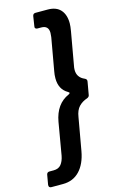

<svg xmlns="http://www.w3.org/2000/svg" viewBox="-187 -928 661 1093"><g transform="rotate(-15 143.0 -381.0)"><path d="M-27 110Q-44 110 -42 92L-32 35Q-29 21 -15 21H10Q39 21 54 2.5Q69 -16 75 -47L108 -239Q126 -340 204 -374Q212 -379 212 -381Q212 -384 204 -389Q155 -417 155 -482Q155 -503 159 -523L193 -715Q195 -733 195 -740Q195 -783 152 -783H130Q122 -783 118 -787.5Q114 -792 116 -800L125 -858Q128 -872 142 -872H214Q264 -872 289.5 -843.5Q315 -815 315 -764Q315 -746 310 -718L276 -526Q273 -513 273 -500Q273 -455 316 -437Q330 -431 327 -417L314 -343Q313 -331 300 -326Q270 -316 250.5 -295.5Q231 -275 225 -236L191 -44Q178 29 139.5 69.5Q101 110 41 110Z"/></g></svg>

Font: Open Sauce Two
Style: Bold Italic
Weight: 700
Italic angle: -10°
Designer: Alfredo Marco Pradil
Foundry: Creative Sauce Fz LLC
Version: Version 1.477